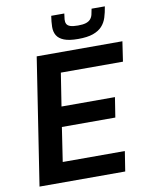

<svg xmlns="http://www.w3.org/2000/svg" viewBox="-96 -957 799 1026"><g transform="rotate(-10 304.0 -444.0)"><path d="M34 0ZM34 0 140 -688H605L589 -580H252L224 -401H514L497 -293H207L179 -108H516L499 0ZM248 -741ZM545 -888Q540 -856 531.5 -829Q523 -802 505 -782.5Q487 -763 456 -752Q425 -741 375 -741Q326 -741 298.5 -752Q271 -763 259.5 -782.5Q248 -802 248.5 -829Q249 -856 254 -888H325Q322 -870 321 -856Q320 -842 325 -832Q330 -822 344.5 -817Q359 -812 386 -812Q413 -812 429 -817Q445 -822 454 -832Q463 -842 466.5 -856Q470 -870 473 -888Z"/></g></svg>

Font: Azeri Sans SemiBold
Style: Italic
Weight: 600
Designer: Hector Gatti & Omnibus-Type (original fonts) / Cristiano Sobral (main changes and remastering)
Foundry: Omnibus-Type
Version: Version 0.07;August 21, 2020;FontCreator 13.0.0.2681 64-bit;